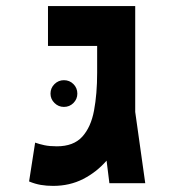

<svg xmlns="http://www.w3.org/2000/svg" viewBox="-20 -606 626 635"><path d="M155.8 8.8Q134.3 8.8 115.2 5.6Q96.2 2.4 76.2 -5.9L96.2 -134.3Q109.9 -129.4 127 -125.7Q144 -122.1 168 -122.1Q223.1 -122.1 252 -153.8Q280.8 -185.5 291 -240.5Q301.3 -295.4 301.3 -365.2V-454.1H138.7V-585.9H427.2V-235.8L460.4 0H341.8L332.5 -74.7Q299.3 -36.6 254.9 -13.9Q210.4 8.8 155.8 8.8ZM191.4 -252.4Q173.3 -252.4 160.2 -265.4Q147 -278.3 147 -296.4Q147 -314.9 160.2 -327.9Q173.3 -340.8 191.4 -340.8Q210 -340.8 222.9 -327.9Q235.8 -314.9 235.8 -296.4Q235.8 -278.3 222.9 -265.4Q210 -252.4 191.4 -252.4Z"/></svg>

Font: Cascadia Code PL
Style: Bold
Weight: 700
Monospace: yes
Designer: Aaron Bell
Foundry: Saja Typeworks
Version: Version 2404.023; ttfautohint (v1.8.4)